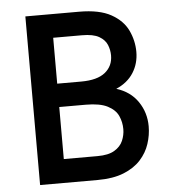

<svg xmlns="http://www.w3.org/2000/svg" viewBox="-51 -747 718 794"><g transform="rotate(-5 308.0 -350.0)"><path d="M83.5 0V-700H306.5Q390.5 -700 439 -673Q487.5 -646 507.8 -603.2Q528 -560.5 528 -514Q528 -466 503.8 -427.8Q479.5 -389.5 432 -369Q490 -351 521 -305.5Q552 -260 552 -203Q552 -166.5 540.2 -130.5Q528.5 -94.5 501.8 -65Q475 -35.5 431 -17.8Q387 0 321.5 0ZM190.5 -98.5H330.5Q376 -98.5 401.2 -113.8Q426.5 -129 436.5 -152.5Q446.5 -176 446.5 -200.5Q446.5 -229.5 434.8 -255.5Q423 -281.5 391.2 -298Q359.5 -314.5 300.5 -314.5H190.5ZM190.5 -411.5H290Q357 -411.5 389.8 -438Q422.5 -464.5 422.5 -508.5Q422.5 -531 413.8 -552.5Q405 -574 380.8 -588Q356.5 -602 310 -602H190.5Z"/></g></svg>

Font: Overpass Mono Light SemiBold
Style: Regular
Weight: 600
Monospace: yes
Version: Version 4.000